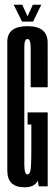

<svg xmlns="http://www.w3.org/2000/svg" viewBox="-20 -790 237 814"><path d="M83.9 4Q11 4 11 -66.8Q11 -137.5 11 -341.2Q11 -546.9 11 -613Q11 -679.1 96.6 -679.1Q181.9 -679.1 182.1 -608.9Q182.2 -538.8 182.2 -419.9H110.1Q110.1 -548.9 110.1 -586.8Q110.1 -624.6 96.6 -624.6Q83.1 -624.6 83.1 -591.6Q83.1 -558.5 83.1 -335.6Q83.1 -133.4 83.1 -91.9Q83.1 -50.5 95.9 -50.5Q104.2 -50.5 108.5 -63.6Q112.8 -76.6 112.8 -157.6V-262.1H96.9V-313.5H182.2V0H144.1L140.1 -24.2Q127 4 83.9 4ZM73.4 -698.5 38.1 -769.8H74.4L96.8 -720.6L119.1 -769.8H155.1L120.2 -698.5Z"/></svg>

Font: Anybody UltraCondensed Thin
Style: Regular
Weight: 100
Width: 1
Designer: Tyler Finck
Foundry: Etcetera Type Company
Version: Version 1.110